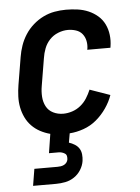

<svg xmlns="http://www.w3.org/2000/svg" viewBox="-53 -570 607 832"><g transform="rotate(-5 250.0 -154.0)"><path d="M57 220 69 147H169Q176 147 183.5 146Q191 145 198 141.5Q205 138 209.5 132Q214 126 215 119Q216 111 214.5 104Q213 97 207 93Q201 89 194 87Q187 85 180 85H138L151 2Q128 -4 107.5 -15Q87 -26 71 -42.5Q55 -59 45 -80Q35 -101 30.5 -124Q26 -147 27 -172Q28 -197 32 -221L52 -341Q56 -366 64.5 -390.5Q73 -415 87.5 -437.5Q102 -460 122.5 -478Q143 -496 166.5 -507.5Q190 -519 215 -523.5Q240 -528 265 -528Q291 -528 316 -524.5Q341 -521 363 -511.5Q385 -502 403 -486.5Q421 -471 431.5 -449.5Q442 -428 445 -403Q448 -378 444 -353L443 -347H342L343 -350Q346 -368 342.5 -385.5Q339 -403 328.5 -416Q318 -429 301 -434.5Q284 -440 266 -440Q245 -440 223.5 -431.5Q202 -423 186.5 -406.5Q171 -390 163 -369Q155 -348 152 -327L132 -207Q128 -184 129.5 -161Q131 -138 141 -119Q151 -100 171 -90Q191 -80 215 -80Q234 -80 254 -86.5Q274 -93 290.5 -106.5Q307 -120 318 -137.5Q329 -155 337 -174L425 -143Q415 -114 396 -86.5Q377 -59 352 -38Q327 -17 296 -6Q265 5 235 7L228 47Q241 51 253 58.5Q265 66 272 77Q279 88 280.5 102.5Q282 117 280 131Q277 151 265.5 169.5Q254 188 236 200Q218 212 197.5 216Q177 220 157 220Z"/></g></svg>

Font: Iosevka SS18 Semibold
Style: Italic
Weight: 600
Italic angle: -9°
Monospace: yes
Designer: Belleve Invis
Foundry: Belleve Invis
Version: Version 25.1.1; ttfautohint (v1.8.4)